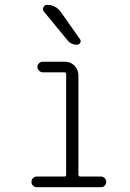

<svg xmlns="http://www.w3.org/2000/svg" viewBox="-20 -775 540 795"><path d="M131.8 0Q123 0 116.7 -6.3Q110.4 -12.7 110.4 -22Q110.4 -31.2 116.7 -37.6Q123 -43.9 131.8 -43.9H246.1Q253.9 -43.9 253.9 -51.8V-466.8Q253.9 -475.6 246.1 -475.6H157.2Q148.4 -475.6 141.6 -482.4Q134.8 -489.3 134.8 -498Q134.8 -506.8 141.6 -513.2Q148.4 -519.5 157.2 -519.5H249Q272.5 -519.5 288.6 -502.9Q304.7 -486.3 304.7 -462.9V-51.8Q304.7 -43.9 314.5 -43.9H398.4Q407.2 -43.9 413.6 -37.6Q419.9 -31.2 419.9 -22Q419.9 -12.7 413.6 -6.3Q407.2 0 398.4 0ZM174.8 -754.9Q210.9 -754.9 232.4 -724.6L311.5 -612.3Q316.4 -605.5 312 -597.7Q307.6 -589.8 299.8 -589.8Q272.5 -589.8 257.8 -610.4L162.1 -726.6Q155.3 -734.4 159.7 -744.6Q164.1 -754.9 174.8 -754.9Z"/></svg>

Font: Rounded Mgen+ 2m light
Style: Regular
Weight: 200
Designer: [Source Han Sans]
Ryoko NISHIZUKA  (kana & ideographs); Paul D. Hunt (Latin, Greek & Cyrillic); Wenlong ZHANG  (bopomofo
Version: Version 1.059.20150602